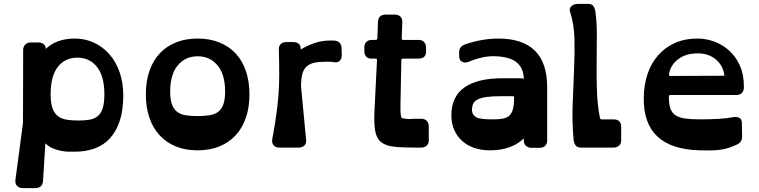

<svg xmlns="http://www.w3.org/2000/svg" viewBox="-20 -758 3898 986"><path d="M215 -507Q271 -560 364 -560Q418 -560 463.5 -538.5Q509 -517 542.5 -478.5Q576 -440 594.5 -386.5Q613 -333 613 -269Q613 -192 595 -137.5Q577 -83 544.5 -47.5Q512 -12 466 4.5Q420 21 364 21Q353 21 335 21Q317 21 295 17Q274 13 252 4Q230 -5 213 -22L201 171Q198 208 161 208H97Q79 208 68 197Q57 186 59 167L98 -126L99 -501Q99 -519 110 -529.5Q121 -540 139 -540H177Q194 -540 204.5 -531Q215 -522 215 -507ZM377 -462Q314 -462 277 -414.5Q240 -367 240 -273Q240 -229 249.5 -202.5Q259 -176 277 -162Q295 -148 321.5 -143.5Q348 -139 382 -139Q415 -139 440.5 -143.5Q466 -148 482.5 -162Q499 -176 507.5 -202.5Q516 -229 516 -273Q516 -367 478 -414.5Q440 -462 377 -462Z M995 14Q932 14 883 -6Q834 -26 799.5 -63.5Q765 -101 747 -154Q729 -207 729 -273Q729 -339 747 -392.5Q765 -446 799.5 -483Q834 -520 883 -540Q932 -560 995 -560Q1057 -560 1106.5 -540Q1156 -520 1190.5 -483Q1225 -446 1243 -392.5Q1261 -339 1261 -273Q1261 -207 1243 -154Q1225 -101 1190.5 -63.5Q1156 -26 1106.5 -6Q1057 14 995 14ZM995 -469Q932 -469 893 -422.5Q854 -376 854 -288Q854 -247 863 -222Q872 -197 890 -183.5Q908 -170 934 -166Q960 -162 995 -162Q1029 -162 1055.5 -166Q1082 -170 1100 -183.5Q1118 -197 1127 -222Q1136 -247 1136 -288Q1136 -376 1097 -422.5Q1058 -469 995 -469Z M1691 -439Q1682 -441 1673 -441Q1664 -441 1652 -441Q1617 -441 1593 -435.5Q1569 -430 1554 -416Q1539 -402 1532.5 -377.5Q1526 -353 1526 -314L1552 -39Q1554 -21 1543 -10.5Q1532 0 1513 0H1415Q1395 0 1385 -12Q1375 -24 1378 -42Q1391 -112 1398.5 -165.5Q1406 -219 1410 -270Q1414 -321 1414 -376Q1414 -431 1412 -504Q1411 -521 1421.5 -531.5Q1432 -542 1451 -542H1485Q1502 -542 1513 -534Q1524 -526 1524 -509Q1524 -502 1530 -507Q1554 -522 1592.5 -536Q1631 -550 1679 -550Q1685 -550 1689.5 -550Q1694 -550 1701 -549Q1718 -547 1726 -536Q1734 -525 1734 -511Q1734 -499 1735 -485Q1736 -471 1733 -460Q1730 -449 1720.5 -442.5Q1711 -436 1691 -439Z M2115 0Q2047 0 2004 -4.5Q1961 -9 1937.5 -28Q1914 -47 1907 -84.5Q1900 -122 1903 -187L1916 -449Q1916 -454 1914.5 -455.5Q1913 -457 1907 -457H1887Q1869 -457 1860 -468Q1851 -479 1851 -494V-514Q1851 -532 1861 -542.5Q1871 -553 1890 -553H1908Q1918 -553 1918 -562L1921 -646Q1923 -683 1961 -683H2007Q2026 -683 2036.5 -672.5Q2047 -662 2046 -644L2043 -562Q2043 -556 2045 -554.5Q2047 -553 2052 -553H2129Q2148 -553 2158 -542Q2168 -531 2168 -514V-494Q2168 -457 2129 -457H2051Q2041 -457 2041 -448L2037 -243Q2036 -222 2036.5 -206Q2037 -190 2037 -179Q2038 -167 2039 -161.5Q2040 -156 2042 -154Q2044 -152 2047 -150.5Q2050 -149 2060 -149Q2070 -146 2083.5 -147Q2097 -148 2115 -148H2143Q2162 -148 2172 -137Q2182 -126 2182 -109V-37Q2182 -20 2171 -10Q2160 0 2143 0Z M2710 1Q2693 1 2681.5 -8.5Q2670 -18 2670 -36V-47Q2606 14 2496 14Q2452 14 2415.5 1.5Q2379 -11 2353 -34.5Q2327 -58 2312.5 -91Q2298 -124 2298 -165Q2298 -262 2365 -309Q2432 -356 2559 -356H2661Q2666 -356 2668 -352Q2670 -348 2670 -350Q2670 -404 2637 -434.5Q2604 -465 2529 -469Q2492 -471 2456.5 -463Q2421 -455 2388 -441Q2369 -433 2353.5 -440.5Q2338 -448 2338 -470V-490Q2338 -519 2368 -530Q2456 -560 2539 -560Q2790 -560 2790 -310V-36Q2790 -20 2780 -9.5Q2770 1 2751 1ZM2554 -264Q2508 -264 2479.5 -260Q2451 -256 2434.5 -248Q2418 -240 2411.5 -228Q2405 -216 2404 -200Q2403 -194 2403.5 -189.5Q2404 -185 2406 -179Q2414 -157 2438 -151Q2462 -145 2510 -145Q2540 -145 2561 -148.5Q2582 -152 2595 -163.5Q2608 -175 2614 -197Q2620 -219 2620 -257Q2620 -261 2618.5 -262.5Q2617 -264 2611 -264Z M2965 0Q2945 0 2936.5 -11Q2928 -22 2926 -37Q2917 -134 2921 -225Q2925 -316 2928 -401Q2932 -486 2930 -559.5Q2928 -633 2908 -696Q2904 -708 2907.5 -716Q2911 -724 2917.5 -729Q2924 -734 2932.5 -736Q2941 -738 2947 -738H2999Q3020 -738 3027.5 -726.5Q3035 -715 3037 -702Q3045 -648 3045 -580.5Q3045 -513 3044 -438Q3043 -363 3045.5 -291.5Q3048 -220 3060 -157Q3061 -152 3062.5 -148.5Q3064 -145 3069 -145H3130Q3170 -145 3170 -107V-37Q3170 -20 3159 -10Q3148 0 3130 0Z M3424 -270Q3419 -270 3417 -268.5Q3415 -267 3415 -261Q3415 -224 3422.5 -201.5Q3430 -179 3448.5 -166.5Q3467 -154 3498 -149.5Q3529 -145 3577 -145Q3622 -145 3668 -147.5Q3714 -150 3743 -156Q3759 -160 3774.5 -154Q3790 -148 3790 -125L3791 -56Q3791 -28 3765 -16Q3742 -5 3721.5 1.5Q3701 8 3679 11Q3657 14 3631.5 14.5Q3606 15 3574 14Q3281 7 3286 -258Q3287 -324 3306 -379.5Q3325 -435 3360.5 -475Q3396 -515 3446.5 -537.5Q3497 -560 3563 -560Q3607 -560 3649.5 -544Q3692 -528 3725.5 -497.5Q3759 -467 3779.5 -421.5Q3800 -376 3800 -317V-308Q3800 -291 3789.5 -280.5Q3779 -270 3761 -270ZM3563 -484Q3501 -484 3461.5 -453Q3422 -422 3416 -377Q3415 -371 3417 -369.5Q3419 -368 3424 -368L3693 -369Q3698 -369 3699.5 -370Q3701 -371 3699 -378Q3690 -426 3653.5 -455Q3617 -484 3563 -484Z"/></svg>

Font: OpenDyslexic3
Style: Bold
Weight: 700
Designer: Abelardo Gonzalez
Version: Version 1.000;PS 001.001;hotconv 1.0.56